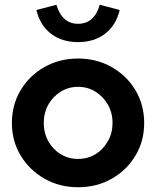

<svg xmlns="http://www.w3.org/2000/svg" viewBox="-20 -777 656 807"><path d="M308 10Q230 10 167 -26Q104 -62 67 -123Q30 -184 30 -260Q30 -336 66.5 -397.5Q103 -459 166.5 -495Q230 -531 308 -531Q386 -531 449.5 -495Q513 -459 549.5 -397.5Q586 -336 586 -260Q586 -184 549.5 -123Q513 -62 450 -26Q387 10 308 10ZM308 -109Q349 -109 381.5 -129Q414 -149 433.5 -183.5Q453 -218 453 -260Q453 -303 433.5 -337Q414 -371 381.5 -391.5Q349 -412 308 -412Q268 -412 235 -391.5Q202 -371 183 -337Q164 -303 164 -260Q164 -218 183 -183.5Q202 -149 235 -129Q268 -109 308 -109ZM308 -600Q240 -600 194 -635.5Q148 -671 133 -735L217 -757Q241 -677 308 -677Q342 -677 365 -697Q388 -717 399 -757L483 -735Q468 -671 422 -635.5Q376 -600 308 -600Z"/></svg>

Font: Red Hat Display ExtraBold
Style: Regular
Weight: 800
Designer: Pentagram, MCKL
Foundry: Pentagram, MCKL
Version: Version 1.023